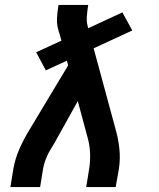

<svg xmlns="http://www.w3.org/2000/svg" viewBox="-20 -755 640 775"><path d="M22 0 34 -74Q41 -114 58 -153Q75 -192 97 -228L255 -491L250 -510L165 -471L126 -544L228 -591L219 -623Q218 -625 217 -627.5Q216 -630 216 -632Q216 -632 216 -632Q216 -632 216 -632V-633Q209 -655 210 -679Q211 -703 215 -728L216 -735H336L335 -728Q332 -708 330.5 -688Q329 -668 334 -649L336 -641L474 -705L514 -632L358 -560L448 -228Q458 -192 462 -153Q466 -114 460 -74L447 0H328L340 -74Q345 -106 343.5 -138.5Q342 -171 333 -202L294 -347L200 -178Q192 -165 184.5 -152.5Q177 -140 171 -127Q165 -114 160.5 -100.5Q156 -87 154 -74L142 0Z"/></svg>

Font: Iosevka Curly Slab ExObl
Style: Bold
Weight: 700
Width: 7
Italic angle: -9°
Monospace: yes
Designer: Belleve Invis
Foundry: Belleve Invis
Version: Version 11.0.0; ttfautohint (v1.8.3)